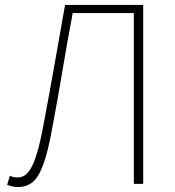

<svg xmlns="http://www.w3.org/2000/svg" viewBox="-20 -746 710 779"><path d="M53 13Q45 13 33.5 11Q22 9 9 4L20 -33Q28 -29 35.5 -27.5Q43 -26 51 -26Q66 -26 79 -33.5Q92 -41 105 -62.5Q118 -84 130.5 -126Q143 -168 156 -237Q179 -359 200 -477Q221 -595 244 -726H561V0H523V-693H275Q253 -577 234 -462.5Q215 -348 193 -232Q175 -130 155 -77Q135 -24 110.5 -5.5Q86 13 53 13Z"/></svg>

Font: Noto Sans SC Thin
Style: Regular
Weight: 100
Designer: Ryoko NISHIZUKA 西塚涼子 (kana, bopomofo & ideographs); Paul D. Hunt (Latin, Greek & Cyrillic); Sandoll Communications 산돌커뮤니
Foundry: Adobe
Version: Version 2.004-H2;hotconv 1.0.118;makeotfexe 2.5.65603